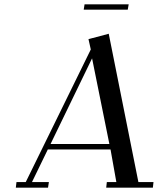

<svg xmlns="http://www.w3.org/2000/svg" viewBox="-20 -868 743 888"><path d="M53.2 0 56.2 -25.9H99.1L399.9 -639.2L389.2 -687L482.9 -711.9L620.1 -25.9H689.9L687 0H471.2L474.1 -25.9H518.1L491.2 -176.8H201.2L127.9 -25.9H206.1L202.1 0ZM213.9 -202.1H485.8L405.8 -598.1ZM367.2 -823.2 371.1 -848.1H575.2L570.8 -823.2Z"/></svg>

Font: Dehuti
Style: Bold-Italic
Weight: 700
Version: Version 1.2